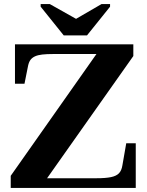

<svg xmlns="http://www.w3.org/2000/svg" viewBox="-20 -929 728 949"><path d="M295 -754H410L524 -896V-909H482L320 -815H393L226 -909H181V-896ZM243 -662Q211 -662 189 -659.5Q167 -657 153 -650.5Q139 -644 131 -633.5Q123 -623 119 -605L101 -515H54V-710H639V-652L188 -13L150 -48H456Q502 -48 528.5 -53.5Q555 -59 568 -72.5Q581 -86 585 -112L604 -221H651V0H33V-60L475 -688L511 -662Z"/></svg>

Font: Roboto Serif 120pt Expanded SemiBold
Style: Regular
Weight: 600
Width: 7
Designer: Greg Gazdowicz
Foundry: Commercial Type
Version: Version 1.008